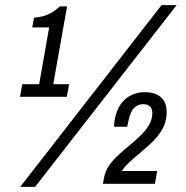

<svg xmlns="http://www.w3.org/2000/svg" viewBox="-20 -718 726 750"><path d="M59 12 611 -698H670L117 12ZM58 -340 67 -389H133L172 -611H106L113 -649Q130 -650 147.5 -654.5Q165 -659 182 -669Q199 -679 214 -693H242L188 -389H250L241 -340ZM382 0 386 -21Q390 -48 405.5 -70.5Q421 -93 442.5 -112.5Q464 -132 487 -151Q510 -170 530 -189.5Q550 -209 562.5 -230.5Q575 -252 575 -277Q575 -293 566 -302Q557 -311 540 -311Q523 -311 510.5 -302Q498 -293 491.5 -278Q485 -263 482 -247L477 -223H425Q426 -231 426.5 -237.5Q427 -244 428 -250Q435 -288 452 -311.5Q469 -335 493.5 -346.5Q518 -358 545 -358Q573 -358 592 -349Q611 -340 621 -323Q631 -306 631 -280Q631 -252 621.5 -229Q612 -206 596 -186.5Q580 -167 560.5 -149.5Q541 -132 521.5 -116Q502 -100 484.5 -83.5Q467 -67 455 -50H594L585 0Z"/></svg>

Font: Archivo Condensed
Style: Italic
Weight: 400
Width: 3
Italic angle: -10°
Designer: Hector Gatti
Foundry: Omnibus-Type
Version: Version 2.001